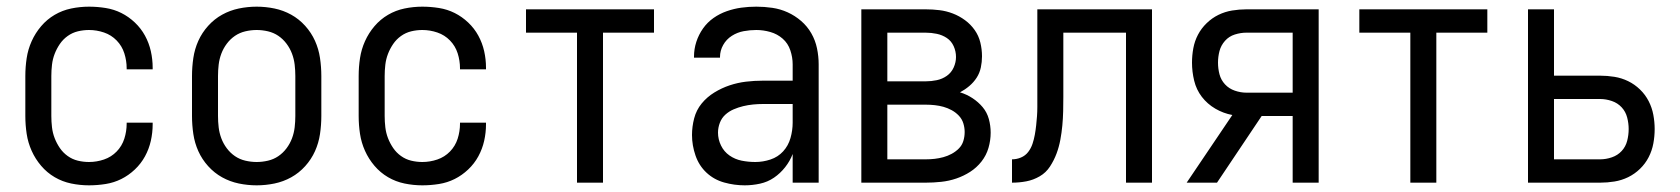

<svg xmlns="http://www.w3.org/2000/svg" viewBox="-20 -548 5040 576"><path d="M247 8Q220 8 193.5 2.5Q167 -3 144 -16.5Q121 -30 103.5 -50.5Q86 -71 75 -95.5Q64 -120 60 -146.5Q56 -173 56 -200V-320Q56 -347 60 -373.5Q64 -400 75 -424.5Q86 -449 103.5 -469.5Q121 -490 144 -503.5Q167 -517 193.5 -522.5Q220 -528 247 -528Q272 -528 297 -524Q322 -520 344 -509Q366 -498 384.5 -480.5Q403 -463 415 -441Q427 -419 432.5 -394.5Q438 -370 438 -345V-340H360V-343Q360 -366 353 -388Q346 -410 330 -426.5Q314 -443 292 -450.5Q270 -458 247 -458Q230 -458 213.5 -454Q197 -450 183 -440Q169 -430 159.5 -416Q150 -402 144 -386.5Q138 -371 136 -354Q134 -337 134 -320V-200Q134 -183 136 -166Q138 -149 144 -133.5Q150 -118 159.5 -104Q169 -90 183 -80Q197 -70 213.5 -66Q230 -62 247 -62Q270 -62 292 -69.5Q314 -77 330 -93.5Q346 -110 353 -132Q360 -154 360 -177V-180H438V-175Q438 -150 432.5 -125.5Q427 -101 415 -79Q403 -57 384.5 -39.5Q366 -22 344 -11Q322 0 297 4Q272 8 247 8Z M750 8Q723 8 696.5 2.5Q670 -3 646.5 -16Q623 -29 604.5 -49.5Q586 -70 575 -94.5Q564 -119 560 -146Q556 -173 556 -200V-320Q556 -347 560 -374Q564 -401 575 -425.5Q586 -450 604.5 -470.5Q623 -491 646.5 -504Q670 -517 696.5 -522.5Q723 -528 750 -528Q777 -528 803.5 -522.5Q830 -517 853.5 -504Q877 -491 895.5 -470.5Q914 -450 925 -425.5Q936 -401 940 -374Q944 -347 944 -320V-200Q944 -173 940 -146Q936 -119 925 -94.5Q914 -70 895.5 -49.5Q877 -29 853.5 -16Q830 -3 803.5 2.5Q777 8 750 8ZM750 -62Q767 -62 784 -66Q801 -70 815 -79.5Q829 -89 839.5 -103Q850 -117 856 -133Q862 -149 864 -166Q866 -183 866 -200V-320Q866 -337 864 -354Q862 -371 856 -387Q850 -403 839.5 -417Q829 -431 815 -440.5Q801 -450 784 -454Q767 -458 750 -458Q733 -458 716 -454Q699 -450 685 -440.5Q671 -431 660.5 -417Q650 -403 644 -387Q638 -371 636 -354Q634 -337 634 -320V-200Q634 -183 636 -166Q638 -149 644 -133Q650 -117 660.5 -103Q671 -89 685 -79.5Q699 -70 716 -66Q733 -62 750 -62Z M1247 8Q1220 8 1193.5 2.5Q1167 -3 1144 -16.5Q1121 -30 1103.5 -50.5Q1086 -71 1075 -95.5Q1064 -120 1060 -146.5Q1056 -173 1056 -200V-320Q1056 -347 1060 -373.5Q1064 -400 1075 -424.5Q1086 -449 1103.5 -469.5Q1121 -490 1144 -503.5Q1167 -517 1193.5 -522.5Q1220 -528 1247 -528Q1272 -528 1297 -524Q1322 -520 1344 -509Q1366 -498 1384.5 -480.5Q1403 -463 1415 -441Q1427 -419 1432.5 -394.5Q1438 -370 1438 -345V-340H1360V-343Q1360 -366 1353 -388Q1346 -410 1330 -426.5Q1314 -443 1292 -450.5Q1270 -458 1247 -458Q1230 -458 1213.5 -454Q1197 -450 1183 -440Q1169 -430 1159.5 -416Q1150 -402 1144 -386.5Q1138 -371 1136 -354Q1134 -337 1134 -320V-200Q1134 -183 1136 -166Q1138 -149 1144 -133.5Q1150 -118 1159.5 -104Q1169 -90 1183 -80Q1197 -70 1213.5 -66Q1230 -62 1247 -62Q1270 -62 1292 -69.5Q1314 -77 1330 -93.5Q1346 -110 1353 -132Q1360 -154 1360 -177V-180H1438V-175Q1438 -150 1432.5 -125.5Q1427 -101 1415 -79Q1403 -57 1384.5 -39.5Q1366 -22 1344 -11Q1322 0 1297 4Q1272 8 1247 8Z M1711 0V-450H1558V-520H1942V-450H1789V0Z M2214 8Q2183 8 2152.5 -0.5Q2122 -9 2099.5 -30Q2077 -51 2066.5 -81.5Q2056 -112 2056 -143Q2056 -168 2062.5 -193Q2069 -218 2085 -237.5Q2101 -257 2123 -270.5Q2145 -284 2169 -292Q2193 -300 2218 -303Q2243 -306 2269 -306H2358V-355Q2358 -376 2351 -397Q2344 -418 2328 -432Q2312 -446 2291 -452Q2270 -458 2249 -458Q2230 -458 2211 -454.5Q2192 -451 2175.5 -440.5Q2159 -430 2149.5 -413Q2140 -396 2140 -377V-375H2062V-378Q2062 -401 2069 -422.5Q2076 -444 2089 -462.5Q2102 -481 2120.5 -494Q2139 -507 2160.5 -514.5Q2182 -522 2204 -525Q2226 -528 2249 -528Q2273 -528 2297 -524.5Q2321 -521 2343 -511Q2365 -501 2383.5 -485Q2402 -469 2414 -448Q2426 -427 2431 -403Q2436 -379 2436 -355V0H2358V-86Q2350 -65 2335.5 -46.5Q2321 -28 2302 -15Q2283 -2 2260 3Q2237 8 2214 8ZM2246 -62Q2269 -62 2291.5 -69.5Q2314 -77 2329.5 -94Q2345 -111 2351.5 -134Q2358 -157 2358 -180V-236H2269Q2254 -236 2239 -234.5Q2224 -233 2209.5 -229.5Q2195 -226 2181 -220Q2167 -214 2156 -204Q2145 -194 2139.5 -179.5Q2134 -165 2134 -150Q2134 -130 2143 -111.5Q2152 -93 2168.5 -81.5Q2185 -70 2205 -66Q2225 -62 2246 -62Z M2757 0H2564V-520H2757Q2778 -520 2798.5 -517.5Q2819 -515 2838.5 -507.5Q2858 -500 2875 -487.5Q2892 -475 2904 -458Q2916 -441 2921 -420.5Q2926 -400 2926 -379Q2926 -362 2922.5 -345.5Q2919 -329 2910 -315Q2901 -301 2888 -290Q2875 -279 2860 -271Q2880 -265 2897.5 -253.5Q2915 -242 2928 -226.5Q2941 -211 2946.5 -191Q2952 -171 2952 -150Q2952 -127 2945.5 -104.5Q2939 -82 2924.5 -63.5Q2910 -45 2890.5 -32.5Q2871 -20 2849 -12.5Q2827 -5 2803.5 -2.5Q2780 0 2757 0ZM2642 -304H2757Q2774 -304 2790.5 -307.5Q2807 -311 2820.5 -320.5Q2834 -330 2841 -345.5Q2848 -361 2848 -377Q2848 -394 2841 -409.5Q2834 -425 2820.5 -434Q2807 -443 2790.5 -446.5Q2774 -450 2757 -450H2642ZM2642 -70H2757Q2771 -70 2784 -71.5Q2797 -73 2810 -76.5Q2823 -80 2835 -86.5Q2847 -93 2856.5 -102.5Q2866 -112 2870 -125Q2874 -138 2874 -152Q2874 -165 2870 -178Q2866 -191 2856.5 -201Q2847 -211 2835 -217.5Q2823 -224 2810.5 -227.5Q2798 -231 2784.5 -232.5Q2771 -234 2757 -234H2642Z M3358 0V-450H3170V-257Q3170 -236 3169.5 -214.5Q3169 -193 3167 -171.5Q3165 -150 3161 -128.5Q3157 -107 3149.5 -87Q3142 -67 3130 -48.5Q3118 -30 3099 -19Q3080 -8 3059 -4Q3038 0 3016 0V-70Q3030 -70 3043 -75.5Q3056 -81 3064.5 -92Q3073 -103 3077.5 -116.5Q3082 -130 3084.5 -144Q3087 -158 3088.5 -172Q3090 -186 3091 -199.5Q3092 -213 3092 -227Q3092 -241 3092 -255V-520H3436V0Z M3540 0 3677 -203Q3650 -208 3626 -222Q3602 -236 3585.5 -257.5Q3569 -279 3562.5 -306Q3556 -333 3556 -360Q3556 -382 3560 -403.5Q3564 -425 3574 -444Q3584 -463 3600 -478.5Q3616 -494 3635.5 -503.5Q3655 -513 3676.5 -516.5Q3698 -520 3719 -520H3936V0H3858V-200H3765L3631 0ZM3858 -270V-450H3719Q3702 -450 3684.5 -444.5Q3667 -439 3655 -425.5Q3643 -412 3638.5 -395Q3634 -378 3634 -360Q3634 -342 3638.5 -325Q3643 -308 3655 -295Q3667 -282 3684.5 -276Q3702 -270 3719 -270Z M4211 0V-450H4058V-520H4442V-450H4289V0Z M4564 0V-520H4642V-321H4780Q4802 -321 4823.5 -317.5Q4845 -314 4864.5 -304.5Q4884 -295 4900 -279.5Q4916 -264 4926 -244.5Q4936 -225 4940 -203.5Q4944 -182 4944 -161Q4944 -139 4940 -117.5Q4936 -96 4926 -76.5Q4916 -57 4900 -41.5Q4884 -26 4864.5 -16.5Q4845 -7 4823.5 -3.5Q4802 0 4780 0ZM4642 -70H4780Q4798 -70 4815.5 -76Q4833 -82 4845 -95Q4857 -108 4861.5 -125.5Q4866 -143 4866 -161Q4866 -178 4861.5 -195.5Q4857 -213 4845 -226Q4833 -239 4815.5 -245Q4798 -251 4780 -251H4642Z"/></svg>

Font: Iosevka
Style: Regular
Weight: 400
Monospace: yes
Designer: Belleve Invis
Foundry: Belleve Invis
Version: Version 33.2.3; ttfautohint (v1.8.4)